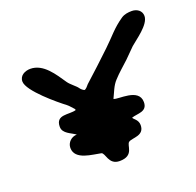

<svg xmlns="http://www.w3.org/2000/svg" viewBox="-96 -736 720 704"><g transform="rotate(-20 264.5 -384.0)"><path d="M21 -529C21 -492 117 -413 145 -392C153 -386 161 -375 168 -368L169 -364C142 -355 93 -375 93 -326C93 -299 125 -291 142 -278C121 -278 103 -261 103 -240C103 -192 172 -190 203 -183C218 -180 213 -133 257 -133C315 -133 300 -179 314 -188C329 -198 374 -189 374 -231C374 -253 354 -261 354 -267C377 -275 414 -268 414 -306C414 -362 327 -346 313 -355C324 -377 331 -400 348 -418C366 -438 388 -456 407 -474C420 -486 433 -501 446 -513C465 -530 524 -568 524 -602C524 -623 506 -635 486 -635C472 -635 457 -633 445 -625C405 -598 386 -571 352 -539C316 -505 280 -471 243 -438C239 -434 231 -422 224 -422C218 -425 212 -430 208 -436C203 -444 181 -460 173 -472C147 -510 115 -563 64 -563C44 -563 21 -553 21 -529Z"/></g></svg>

Font: ChillLongCangKaiShu Bold
Style: Regular
Weight: 700
Version: Version 3.500;Glyphs 3.1.1 (3135)